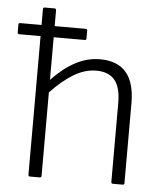

<svg xmlns="http://www.w3.org/2000/svg" viewBox="-59 -728 666 773"><g transform="rotate(5 273.5 -341.5)"><path d="M91 0Q84 0 84 -7V-567H-2Q-9 -567 -9 -574V-606Q-9 -612 -2 -612H84V-676Q84 -683 91 -683H130Q137 -683 137 -676V-612H262Q269 -612 269 -606V-574Q269 -567 262 -567H137V-395Q185 -445 232.5 -470Q280 -495 331 -495Q472 -495 472 -330V-7Q472 0 465 0H426Q419 0 419 -7V-327Q419 -389 394.5 -418.5Q370 -448 320 -448Q274 -448 229 -421Q184 -394 137 -344V-7Q137 0 130 0Z"/></g></svg>

Font: Sofia Sans Light
Style: Regular
Weight: 300
Designer: Botio Nikoltchev, Ani Petrova
Foundry: lettersoup
Version: Version 4.100; ttfautohint (v1.8.3)